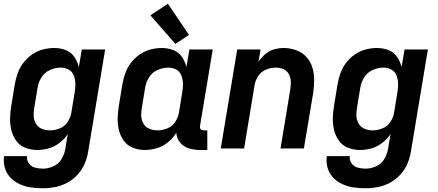

<svg xmlns="http://www.w3.org/2000/svg" viewBox="-21 -795 2345 1028"><path d="M209 213Q242 213 275 206.5Q308 200 339.5 183Q371 166 395 139.5Q419 113 432.5 81Q446 49 451 17L542 -530H417L401 -436Q394 -466 376.5 -491Q359 -516 330.5 -527Q302 -538 269 -538Q239 -538 208.5 -530Q178 -522 150.5 -503Q123 -484 103.5 -458Q84 -432 73.5 -402Q63 -372 58 -342L40 -232Q34 -198 33 -164.5Q32 -131 39.5 -99.5Q47 -68 65.5 -42Q84 -16 114 -4Q144 8 178 8Q209 8 239.5 -0.5Q270 -9 297 -29.5Q324 -50 342 -77L329 0Q325 28 309.5 55Q294 82 265.5 95Q237 108 209 108Q187 108 166.5 102.5Q146 97 133.5 79.5Q121 62 124 41H1Q-4 73 5 103.5Q14 134 35 156Q56 178 84.5 191Q113 204 144.5 208.5Q176 213 209 213ZM246 -97Q224 -97 204 -105Q184 -113 172.5 -131Q161 -149 159.5 -170.5Q158 -192 162 -215L180 -325Q184 -353 200.5 -380Q217 -407 246 -420Q275 -433 304 -433Q327 -433 346.5 -422.5Q366 -412 374 -391Q382 -370 382.5 -347.5Q383 -325 379 -302L361 -192Q357 -166 341 -142Q325 -118 298.5 -107.5Q272 -97 246 -97Z M754 8Q786 8 818.5 -1.5Q851 -11 878 -33Q905 -55 923 -84Q925 -54 944 -31Q963 -8 992 0Q1021 8 1052 8H1089V-97H1070Q1063 -97 1057.5 -99.5Q1052 -102 1050.5 -108Q1049 -114 1050 -121L1118 -530H993L977 -436Q970 -466 952.5 -491Q935 -516 906.5 -527Q878 -538 845 -538Q815 -538 784.5 -530Q754 -522 726.5 -503Q699 -484 679.5 -458Q660 -432 649.5 -402Q639 -372 634 -342L616 -232Q610 -198 609 -164.5Q608 -131 615.5 -99.5Q623 -68 641.5 -42Q660 -16 690 -4Q720 8 754 8ZM822 -97Q800 -97 780 -105Q760 -113 748.5 -131Q737 -149 735.5 -170.5Q734 -192 738 -215L756 -325Q760 -353 776.5 -380Q793 -407 822 -420Q851 -433 880 -433Q903 -433 922.5 -422.5Q942 -412 950 -391Q958 -370 958.5 -347.5Q959 -325 955 -302L937 -192Q933 -166 917 -142Q901 -118 874.5 -107.5Q848 -97 822 -97ZM918 -560 991 -608 878 -775 784 -713Z M1161 0H1286L1342 -339Q1346 -365 1362 -388.5Q1378 -412 1404 -422.5Q1430 -433 1456 -433Q1478 -433 1497 -424.5Q1516 -416 1525.5 -398Q1535 -380 1536 -358.5Q1537 -337 1533 -315L1481 0H1606L1656 -298Q1661 -333 1661 -368Q1661 -403 1651 -435Q1641 -467 1618.5 -491Q1596 -515 1564 -526.5Q1532 -538 1497 -538Q1472 -538 1446 -530.5Q1420 -523 1399 -505Q1378 -487 1363 -464L1374 -530H1249Z M1937 213Q1970 213 2003 206.5Q2036 200 2067.5 183Q2099 166 2123 139.5Q2147 113 2160.5 81Q2174 49 2179 17L2270 -530H2145L2129 -436Q2122 -466 2104.5 -491Q2087 -516 2058.5 -527Q2030 -538 1997 -538Q1967 -538 1936.5 -530Q1906 -522 1878.5 -503Q1851 -484 1831.5 -458Q1812 -432 1801.5 -402Q1791 -372 1786 -342L1768 -232Q1762 -198 1761 -164.5Q1760 -131 1767.5 -99.5Q1775 -68 1793.5 -42Q1812 -16 1842 -4Q1872 8 1906 8Q1937 8 1967.5 -0.5Q1998 -9 2025 -29.5Q2052 -50 2070 -77L2057 0Q2053 28 2037.5 55Q2022 82 1993.5 95Q1965 108 1937 108Q1915 108 1894.5 102.5Q1874 97 1861.5 79.5Q1849 62 1852 41H1729Q1724 73 1733 103.5Q1742 134 1763 156Q1784 178 1812.5 191Q1841 204 1872.5 208.5Q1904 213 1937 213ZM1974 -97Q1952 -97 1932 -105Q1912 -113 1900.5 -131Q1889 -149 1887.5 -170.5Q1886 -192 1890 -215L1908 -325Q1912 -353 1928.5 -380Q1945 -407 1974 -420Q2003 -433 2032 -433Q2055 -433 2074.5 -422.5Q2094 -412 2102 -391Q2110 -370 2110.5 -347.5Q2111 -325 2107 -302L2089 -192Q2085 -166 2069 -142Q2053 -118 2026.5 -107.5Q2000 -97 1974 -97Z"/></svg>

Font: Iosevka Sparkle
Style: Bold Italic
Weight: 700
Italic angle: -9°
Designer: Belleve Invis
Foundry: Belleve Invis
Version: Version 4.5.0; ttfautohint (v1.8.3)